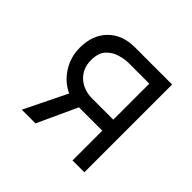

<svg xmlns="http://www.w3.org/2000/svg" viewBox="-131 -646 784 784"><g transform="rotate(45 261.0 -253.5)"><path d="M231.4 -506.8H447.3V0H378.9V-171.9H244.1L165 0H85.9L175.8 -183.6Q129.9 -205.1 102.1 -249Q74.2 -293 74.2 -346.7Q74.2 -419.9 117.2 -463.4Q160.2 -506.8 231.4 -506.8ZM258.8 -235.4H378.9V-443.4H258.8Q237.3 -443.4 210 -435.5Q182.6 -427.7 162.6 -406.2Q142.6 -384.8 142.6 -342.8Q142.6 -294.9 174.8 -265.1Q207 -235.4 258.8 -235.4Z"/></g></svg>

Font: DINish
Style: Regular
Weight: 400
Designer: Bert Driehuis
Foundry: Playbeing
Version: Version 3.008; git-95204e4c-release